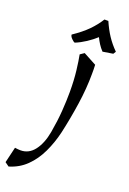

<svg xmlns="http://www.w3.org/2000/svg" viewBox="-290 -768 749 1113"><g transform="rotate(20 85.0 -211.5)"><path d="M-81 284 -106 266 -83 169Q-63 172 -48 172Q3 172 36.5 128Q70 84 83 11Q96 -63 100.5 -126.5Q105 -190 105 -244Q105 -316 98 -374.5Q91 -433 84 -468L109 -485L189 -442Q190 -427 190 -414Q190 -401 190 -385Q190 -297 175.5 -198.5Q161 -100 140 -7Q124 61 95.5 121Q67 181 23.5 223.5Q-20 266 -81 284ZM34 -522Q27 -523 14 -536Q1 -549 1 -560Q56 -597 90.5 -632Q125 -667 150 -707H174Q194 -661 218 -624.5Q242 -588 276 -554L266 -538L203 -528Q187 -545 175.5 -563Q164 -581 155 -600Q130 -577 98 -556Q66 -535 34 -522Z"/></g></svg>

Font: Julee
Style: Regular
Weight: 400
Designer: Julian Tunni
Foundry: Julian Tunni
Version: Version 1.002; ttfautohint (v1.8.4.7-5d5b);gftools[0.9.23]